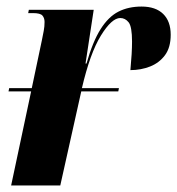

<svg xmlns="http://www.w3.org/2000/svg" viewBox="-20 -566 541 586"><path d="M6 -287 8 -297H77L108 -444Q111 -459 113.5 -472Q116 -485 116 -499Q116 -511 109.5 -518.5Q103 -526 81 -526H66L68 -536H266L241 -372H244Q263 -439 287 -477Q311 -515 341.5 -530.5Q372 -546 412 -546Q455 -546 478 -523.5Q501 -501 501 -460Q501 -421 483.5 -397.5Q466 -374 438 -363Q410 -352 378 -352Q383 -405 383 -439Q383 -485 372.5 -498Q362 -511 347 -511Q321 -511 288 -457.5Q255 -404 230 -297H343L341 -287H228L164 0H14L75 -287Z"/></svg>

Font: Noto Serif Display ExtraCondensed ExtraBold
Style: Italic
Weight: 800
Width: 2
Italic angle: -12°
Designer: Monotype Design Team
Foundry: Monotype Imaging Inc.
Version: Version 2.009